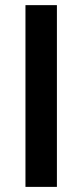

<svg xmlns="http://www.w3.org/2000/svg" viewBox="-20 -731 322 751"><path d="M202.6 0H79.6V-710.9H202.6Z"/></svg>

Font: RobotoDraft Medium
Style: Regular
Weight: 500
Version: Version 2.001152; 2014